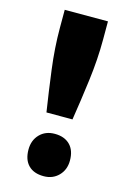

<svg xmlns="http://www.w3.org/2000/svg" viewBox="-113 -773 569 841"><g transform="rotate(15 171.5 -353.0)"><path d="M112 -262Q98 -352 85.5 -448.5Q73 -545 73 -634V-717H269V-634Q269 -545 256.5 -447.5Q244 -350 230 -262ZM172 11Q127 11 102.5 -14Q78 -39 78 -85Q78 -127 104 -154Q130 -181 172 -181Q216 -181 241 -156Q266 -131 266 -85Q266 -43 239.5 -16Q213 11 172 11Z"/></g></svg>

Font: Lexend Deca ExtraBold
Style: Regular
Weight: 800
Designer: Bonnie Shaver-Troup, Thomas Jockin
Foundry: Lexend
Version: Version 1.008; ttfautohint (v1.8.4.7-5d5b)